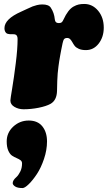

<svg xmlns="http://www.w3.org/2000/svg" viewBox="-20 -536 544 965"><path d="M403.3 -516.1Q444.8 -516.1 473.1 -482.2Q501.5 -448.2 501.5 -397Q501.5 -350.1 476.1 -317.1Q450.7 -284.2 411.6 -284.2Q390.6 -284.2 376.2 -290.5Q361.8 -296.9 355.2 -305.7Q348.6 -314.5 343.8 -323.5Q338.9 -332.5 332.8 -338.9Q326.7 -345.2 317.4 -345.2Q304.7 -345.2 300 -336.2Q295.4 -327.1 287.6 -284.7Q286.6 -280.3 282.7 -258.3Q278.8 -236.3 277.8 -229.7Q276.9 -223.1 273.9 -202.4Q271 -181.6 270 -167.2Q269 -152.8 267.8 -129.2Q266.6 -105.5 266.6 -79.6Q265.6 -31.7 233.4 -13.7Q211.9 -2 174.1 5.6Q136.2 13.2 98.6 13.2Q73.2 13.2 52.7 1.2Q32.2 -10.7 32.2 -30.8Q32.2 -38.1 41.3 -92.3Q50.3 -146.5 59.3 -218.5Q68.4 -290.5 68.4 -340.3Q68.4 -360.4 54.7 -363.3Q50.3 -364.3 27.8 -364.3L18.1 -366.2Q13.7 -367.7 10.7 -370.6Q2.4 -378.9 2.4 -394.5Q2.4 -440.4 86.4 -477.5Q94.7 -481.4 115.5 -491Q136.2 -500.5 143.8 -503.7Q151.4 -506.8 165.3 -510.3Q179.2 -513.7 192.4 -513.7Q225.1 -513.7 235.4 -497.1Q252.4 -471.7 255.4 -439Q257.3 -419.9 275.4 -419.9Q285.2 -419.9 290 -423.8Q294.9 -427.7 299.3 -438Q310.5 -462.4 323 -478.8Q335.4 -495.1 349.4 -502.9Q363.3 -510.7 375.5 -513.4Q387.7 -516.1 403.3 -516.1ZM43.9 384.3Q43.9 370.1 62.5 354Q72.3 345.2 81.5 327.1Q90.8 309.1 90.8 285.2Q90.8 274.9 82.8 269Q74.7 263.2 63.5 258.5Q52.2 253.9 41 246.6Q29.8 239.3 21.7 221.2Q13.7 203.1 13.7 174.8Q13.7 130.9 46.6 100.3Q79.6 69.8 124.5 69.8Q169.4 69.8 192.9 99.1Q216.3 128.4 216.3 174.8Q216.3 217.8 201.2 262.7Q186 307.6 165.5 338.6Q145 369.6 124.8 389.4Q104.5 409.2 93.3 409.2Q67.9 409.2 55.9 401.1Q43.9 393.1 43.9 384.3Z"/></svg>

Font: Cooper* Black
Style: Italic
Weight: 900
Italic angle: -7°
Designer: Owen Earl
Foundry: indestructible type*
Version: Version 0.001